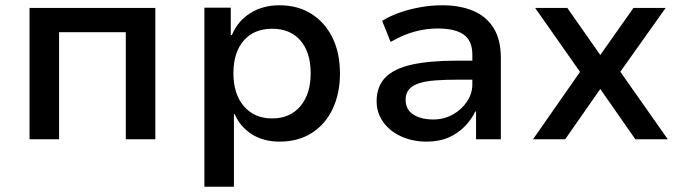

<svg xmlns="http://www.w3.org/2000/svg" viewBox="-20 -528 2582 728"><path d="M92 0V-498H569V0H457V-406H204V0Z M755 180V-499H855V-395H859Q882 -449 929.5 -478.5Q977 -508 1039 -508Q1110 -508 1161.5 -475Q1213 -442 1241 -384.5Q1269 -327 1269 -249Q1269 -174 1241.5 -115.5Q1214 -57 1162.5 -24Q1111 9 1040 9Q979 9 935 -19Q891 -47 870 -95H867V180ZM1012 -79Q1080 -79 1119 -125.5Q1158 -172 1158 -250Q1158 -329 1119.5 -374Q1081 -419 1012 -419Q943 -419 904 -374Q865 -329 865 -250Q865 -172 904.5 -125.5Q944 -79 1012 -79Z M1598 9Q1544 9 1500.5 -11Q1457 -31 1432.5 -66Q1408 -101 1408 -144Q1408 -200 1441 -234Q1474 -268 1541.5 -283Q1609 -298 1712 -298H1787V-226H1718Q1666 -226 1628.5 -223Q1591 -220 1566.5 -211.5Q1542 -203 1530 -188Q1518 -173 1518 -150Q1518 -112 1547.5 -93.5Q1577 -75 1623 -75Q1663 -75 1696.5 -93.5Q1730 -112 1750.5 -142.5Q1771 -173 1771 -209V-320Q1771 -374 1738 -397Q1705 -420 1640 -420Q1597 -420 1553.5 -408.5Q1510 -397 1461 -369L1429 -449Q1462 -469 1499 -481.5Q1536 -494 1576 -501Q1616 -508 1657 -508Q1724 -508 1774 -487Q1824 -466 1851.5 -422Q1879 -378 1879 -308V0H1785V-105H1782Q1767 -74 1741.5 -48Q1716 -22 1680.5 -6.5Q1645 9 1598 9Z M2001 0 2200 -285 2202 -223 2009 -498H2131L2257 -318H2255L2382 -498H2504L2310 -225L2313 -283L2512 0H2389L2255 -192H2257L2123 0Z"/></svg>

Font: Nunito Sans 7pt SemiBold
Style: Regular
Weight: 600
Designer: Vernon Adams
Foundry: Vernon Adams
Version: Version 3.101;gftools[0.9.27]